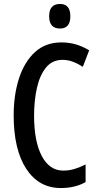

<svg xmlns="http://www.w3.org/2000/svg" viewBox="-20 -939 495 969"><path d="M296 -637Q244 -637 212.5 -598.5Q181 -560 166.5 -496Q152 -432 152 -356Q152 -225 191 -151.5Q230 -78 299 -78Q329 -78 356.5 -86.5Q384 -95 412 -109V-20Q359 10 287 10Q176 10 112.5 -87Q49 -184 49 -357Q49 -460 76 -543.5Q103 -627 156.5 -676Q210 -725 290 -725Q328 -725 362.5 -715Q397 -705 430 -685L398 -602Q373 -618 347.5 -627.5Q322 -637 296 -637ZM283 -919Q335 -919 335 -857Q335 -795 283 -795Q228 -795 228 -857Q228 -919 283 -919Z"/></svg>

Font: Noto Sans Sinhala ExtraCondensed Medium
Style: Regular
Weight: 500
Width: 2
Designer: Jelle Bosma - Monotype Design Team
Foundry: Monotype Imaging Inc.
Version: Version 2.006; ttfautohint (v1.8.4.7-5d5b)